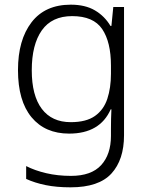

<svg xmlns="http://www.w3.org/2000/svg" viewBox="-20 -562 639 822"><path d="M283 -542Q345 -542 386.5 -517.5Q428 -493 453 -451H457L465 -532H511V17Q511 122 457 181Q403 240 282 240Q222 240 175.5 230.5Q129 221 92 204V149Q129 168 178 179.5Q227 191 284 191Q371 191 413 145Q455 99 455 20V-11Q455 -32 455.5 -53.5Q456 -75 457 -94H454Q408 10 276 10Q173 10 115 -60Q57 -130 57 -262Q57 -391 115 -466.5Q173 -542 283 -542ZM289 -493Q202 -493 159 -432Q116 -371 116 -261Q116 -153 159 -96Q202 -39 283 -39Q349 -39 386.5 -65.5Q424 -92 439.5 -139Q455 -186 455 -246V-281Q455 -382 417.5 -437.5Q380 -493 289 -493Z"/></svg>

Font: Noto Sans Bengali UI Light
Style: Regular
Weight: 300
Designer: Jelle Bosma - Monotype Design Team
Foundry: Monotype Imaging Inc.
Version: Version 2.003; ttfautohint (v1.8.4.7-5d5b)